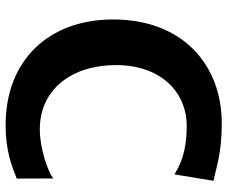

<svg xmlns="http://www.w3.org/2000/svg" viewBox="-82 -708 799 674"><g transform="rotate(90 317.0 -371.5)"><path d="M48.8 -369.6C48.8 -144.5 190.9 7.8 419.9 7.8C510.3 7.8 564.5 -14.2 607.4 -31.2L606.9 -159.2C581.1 -140.1 502 -112.3 434.6 -112.3C293.5 -112.3 209 -225.1 209 -379.4C209 -535.6 302.2 -627.9 422.9 -627.9C523.4 -627.9 566.4 -599.6 592.8 -585.4L615.2 -722.2C568.4 -731 521 -751 413.1 -751C210.4 -751 48.8 -615.7 48.8 -369.6Z"/></g></svg>

Font: Merriweather Sans
Style: Bold
Weight: 700
Designer: Eben Sorkin ( eben@eyebytes.com )
Foundry: Eben Sorkin
Version: Version 1.003